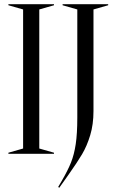

<svg xmlns="http://www.w3.org/2000/svg" viewBox="-20 -732 555 914"><path d="M20 -5 90 -25V-687L20 -707V-712H237V-707L167 -687V-25L237 -5V0H20ZM257 158 274 129Q303 79 318 41.5Q333 4 340.5 -46Q348 -96 348 -173V-687L278 -707V-712H495V-707L425 -687V-203Q425 -140 409.5 -88.5Q394 -37 370.5 2.5Q347 42 306 100L262 162Z"/></svg>

Font: Nyght Serif Light
Style: Regular
Weight: 300
Designer: Maksym Kobuzan
Version: Version 0.410